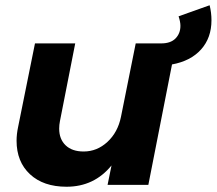

<svg xmlns="http://www.w3.org/2000/svg" viewBox="-20 -703 824 730"><path d="M784 -626Q784 -559 744.5 -515Q705 -471 634 -458L544 0H389L404 -74Q338 7 233 7Q145 7 94 -40.5Q43 -88 43 -168Q43 -193 49 -221L113 -538H266L208 -243Q205 -228 205 -214Q205 -174 229.5 -150.5Q254 -127 298 -127Q349 -127 388.5 -163.5Q428 -200 440 -259L496 -538H593Q629 -538 647.5 -557Q666 -576 666 -605Q666 -620 659 -641L777 -683Q784 -655 784 -626Z"/></svg>

Font: Gontserrat SemiBold
Style: Italic
Weight: 600
Italic angle: -11.3°
Designer: Julieta Ulanovsky
Foundry: Julieta Ulanovsky
Version: Version 6.001